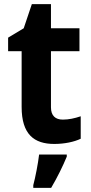

<svg xmlns="http://www.w3.org/2000/svg" viewBox="-20 -682 436 923"><path d="M282 -107C246 -107 225 -126 225 -166V-436H362V-546H225V-662H133L94 -546L19 -501V-436H84V-168C84 -36 144 10 241 10C290 10 337 0 368 -15V-123C338 -113 311 -107 282 -107ZM301 71V61H168C163 104 150 171 140 208V221H226C256 170 282 117 301 71Z"/></svg>

Font: Noto Sans Telugu SemiCondensed
Style: Bold
Weight: 700
Width: 4
Designer: Jelle Bosma - Monotype Design Team
Foundry: Monotype Imaging Inc.
Version: Version 2.005